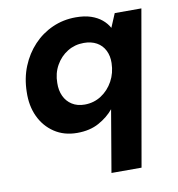

<svg xmlns="http://www.w3.org/2000/svg" viewBox="-82 -585 818 880"><g transform="rotate(-10 327.5 -145.5)"><path d="M366 220 415 -68Q388 -35 345.5 -11.5Q303 12 244 12Q183 12 138 -18Q93 -48 69.5 -98.5Q46 -149 48 -213Q49 -277 71 -331Q93 -385 131 -425.5Q169 -466 219.5 -488.5Q270 -511 328 -511Q369 -511 398.5 -501Q428 -491 448.5 -474Q469 -457 481 -435L508 -499H632L506 220ZM300 -110Q343 -110 377.5 -132.5Q412 -155 432.5 -192.5Q453 -230 454 -276Q455 -309 442 -335Q429 -361 404 -375Q379 -389 344 -389Q302 -389 268 -368Q234 -347 213.5 -310.5Q193 -274 193 -229Q192 -195 204.5 -168Q217 -141 241.5 -125.5Q266 -110 300 -110Z"/></g></svg>

Font: DM Sans 20pt ExtraBold
Style: Italic
Weight: 800
Italic angle: -10°
Version: Version 4.004;gftools[0.9.30]